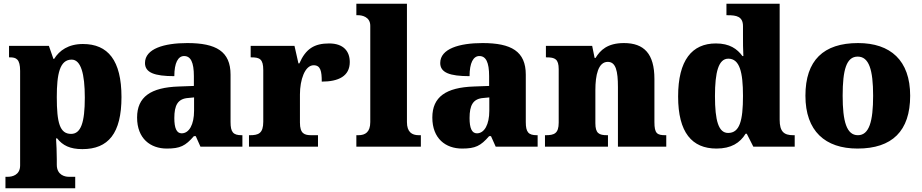

<svg xmlns="http://www.w3.org/2000/svg" viewBox="-20 -780 4902 1021"><path d="M9 221H380V160H344C327 160 282 152 282 96V66C282 26 280 -10 278 -44H284C313 -7 352 13 418 13C556 13 626 -71 626 -264C626 -459 554 -546 421 -546C344 -546 296 -512 268 -467H264L240 -536H28V-475H33C66 -475 87 -466 87 -403V100C87 153 41 160 24 160H9ZM358 -68C298 -68 282 -127 282 -264C282 -387 298 -463 361 -463C410 -463 431 -388 431 -261C431 -128 410 -68 358 -68Z M867 10C938 10 966 -4 1011 -56H1021L1046 0H1269V-61H1265C1220 -61 1206 -77 1206 -131V-383C1206 -507 1129 -551 976 -551C853 -551 751 -521 751 -445C751 -394 801 -375 907 -375C907 -446 927 -482 959 -482C994 -482 1011 -449 1011 -375V-323L930 -320C782 -315 709 -265 709 -155C709 -43 780 10 867 10ZM946 -71C919 -71 907 -99 907 -152C907 -220 925 -255 981 -259L1012 -262V-191C1012 -118 986 -71 946 -71Z M1304 0H1671V-61H1636C1599 -61 1575 -69 1575 -128V-278C1575 -355 1601 -433 1648 -433C1685 -433 1691 -401 1691 -346C1780 -346 1840 -375 1840 -450C1840 -506 1808 -549 1730 -549C1652 -549 1606 -521 1572 -443H1567L1546 -536H1313V-475H1317C1361 -475 1380 -466 1380 -407V-133C1380 -70 1354 -61 1309 -61H1304Z M1875 0H2218V-61H2207C2170 -61 2144 -78 2144 -131V-760H1875V-699H1886C1902 -699 1949 -692 1949 -643V-131C1949 -78 1923 -61 1886 -61H1875Z M2437 10C2508 10 2536 -4 2581 -56H2591L2616 0H2839V-61H2835C2790 -61 2776 -77 2776 -131V-383C2776 -507 2699 -551 2546 -551C2423 -551 2321 -521 2321 -445C2321 -394 2371 -375 2477 -375C2477 -446 2497 -482 2529 -482C2564 -482 2581 -449 2581 -375V-323L2500 -320C2352 -315 2279 -265 2279 -155C2279 -43 2350 10 2437 10ZM2516 -71C2489 -71 2477 -99 2477 -152C2477 -220 2495 -255 2551 -259L2582 -262V-191C2582 -118 2556 -71 2516 -71Z M2878 0H3213V-61H3209C3165 -61 3146 -71 3146 -125V-301C3146 -380 3161 -451 3212 -451C3255 -451 3266 -402 3266 -317V0H3523V-61H3519C3474 -61 3460 -70 3460 -131V-360C3460 -494 3405 -551 3298 -551C3210 -551 3172 -513 3147 -472H3142L3129 -536H2883V-475H2887C2931 -475 2951 -466 2951 -412V-128C2951 -70 2927 -61 2882 -61H2878Z M3790 10C3868 10 3915 -20 3945 -69H3951L3986 0H4206V-61H4198C4149 -61 4126 -80 4126 -143V-760H3843V-699H3851C3895 -699 3931 -693 3931 -641V-596C3931 -557 3931 -512 3933 -482H3928C3900 -520 3860 -549 3787 -549C3660 -549 3586 -460 3586 -267C3586 -75 3660 10 3790 10ZM3852 -73C3801 -73 3782 -138 3782 -269C3782 -397 3801 -468 3853 -468C3913 -468 3931 -397 3931 -270C3931 -137 3913 -73 3852 -73Z M4540 10C4724 10 4820 -83 4820 -271C4820 -459 4715 -551 4543 -551C4359 -551 4263 -459 4263 -271C4263 -83 4368 10 4540 10ZM4542 -61C4482 -61 4461 -134 4461 -271C4461 -409 4481 -479 4541 -479C4601 -479 4623 -409 4623 -271C4623 -134 4602 -61 4542 -61Z"/></svg>

Font: Noto Serif Georgian Black
Style: Regular
Weight: 900
Designer: Monotype Design Team, Akaki Razmadze
Foundry: Google LLC
Version: Version 2.003